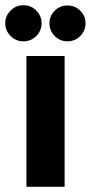

<svg xmlns="http://www.w3.org/2000/svg" viewBox="-62 -714 347 734"><path d="M27 -694Q-1 -694 -21.5 -673.5Q-42 -653 -42 -625Q-42 -597 -21.5 -576.5Q-1 -556 27 -556Q57 -556 77 -576.5Q97 -597 97 -625Q97 -653 77 -673.5Q57 -694 27 -694ZM196 -693Q167 -693 147 -673Q127 -653 127 -625Q127 -597 147 -576.5Q167 -556 196 -556Q225 -556 245 -576.5Q265 -597 265 -625Q265 -653 245 -673Q225 -693 196 -693ZM39 0H185V-500H39Z"/></svg>

Font: Advent Pro ExtraBold
Style: Regular
Weight: 800
Designer: VivaRado, Andreas Kalpakidis
Foundry: VivaRado, Andreas Kalpakidis
Version: Version 3.000